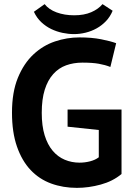

<svg xmlns="http://www.w3.org/2000/svg" viewBox="-20 -895 649 929"><path d="M38 0ZM307 -365H568V-53Q526 -18 467.5 -2Q409 14 352 14Q285 14 227.5 -7Q170 -28 128 -72.5Q86 -117 62 -186Q38 -255 38 -350Q38 -449 66.5 -518.5Q95 -588 141.5 -631.5Q188 -675 246 -694.5Q304 -714 364 -714Q424 -714 469.5 -705Q515 -696 542 -686L514 -571Q489 -581 458 -586.5Q427 -592 379 -592Q336 -592 300 -579Q264 -566 237.5 -536.5Q211 -507 196.5 -461Q182 -415 182 -349Q182 -286 196 -240.5Q210 -195 235 -165.5Q260 -136 293.5 -122Q327 -108 365 -108Q391 -108 416 -114.5Q441 -121 458 -134V-266L307 -282ZM196 -875Q216 -849 254 -835Q292 -821 339 -821Q387 -821 421.5 -836Q456 -851 476 -875L525 -843Q513 -814 493 -793Q473 -772 448 -758Q423 -744 394.5 -737Q366 -730 338 -730Q311 -730 282.5 -736Q254 -742 228 -754.5Q202 -767 180 -787.5Q158 -808 144 -838Z"/></svg>

Font: PT Sans
Style: Bold
Weight: 700
Version: Version 2.003W OFL; ttfautohint (v1.6)